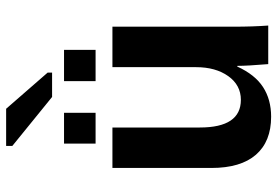

<svg xmlns="http://www.w3.org/2000/svg" viewBox="-164 -766 938 651"><g transform="rotate(-90 305.5 -440.0)"><path d="M405.8 -105Q378.4 -44.9 336.2 -17.6Q293.9 9.8 235.8 9.8Q151.9 9.8 106.9 -41.7Q62 -93.3 62 -192.9V-528.3H199.2V-231.9Q199.2 -92.8 293 -92.8Q342.8 -92.8 373.3 -135.5Q403.8 -178.2 403.8 -245.1V-528.3H541V-118.2Q541 -84.5 542 -54.9Q543 -25.4 544.9 0H414.1Q408.2 -70.3 408.2 -105ZM462.4 -692.4V-585.4H356.4V-692.4ZM249 -692.4V-585.4H144.5V-692.4ZM385.3 -748V-732.9H302.7L136.7 -867.7V-888.7H262.7Z"/></g></svg>

Font: Arimo
Style: Bold
Weight: 700
Designer: Steve Matteson
Foundry: Monotype Imaging Inc.
Version: Version 1.33